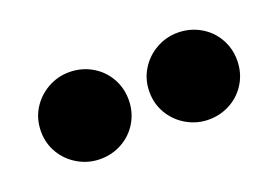

<svg xmlns="http://www.w3.org/2000/svg" viewBox="-44 -857 588 406"><g transform="rotate(-20 250.0 -654.5)"><path d="M29.3 -654.3Q29.3 -681.6 42.7 -703.9Q56.2 -726.1 78.9 -739Q101.6 -752 127.9 -752Q154.8 -752 177.5 -739.3Q200.2 -726.6 213.4 -704.1Q226.6 -681.6 226.6 -654.3Q226.6 -627 213.4 -604.5Q200.2 -582 177.5 -569.3Q154.8 -556.6 127.9 -556.6Q101.6 -556.6 78.9 -569.6Q56.2 -582.5 42.7 -604.7Q29.3 -627 29.3 -654.3ZM273.4 -654.3Q273.4 -681.6 286.9 -703.9Q300.3 -726.1 323 -739Q345.7 -752 372.1 -752Q398.9 -752 421.6 -739.3Q444.3 -726.6 457.5 -704.1Q470.7 -681.6 470.7 -654.3Q470.7 -627 457.5 -604.5Q444.3 -582 421.6 -569.3Q398.9 -556.6 372.1 -556.6Q345.7 -556.6 323 -569.6Q300.3 -582.5 286.9 -604.7Q273.4 -627 273.4 -654.3Z"/></g></svg>

Font: Wanted Sans ExtraBlack
Style: Regular
Weight: 900
Designer: Original Design by Kil Hyung-jin and Kang Hanbin, Wanted Lab, Inc; Hangeul from Source Han Sans by Jang Soo-young and Ka
Foundry: Wanted Lab, Inc.
Version: Version 1.001